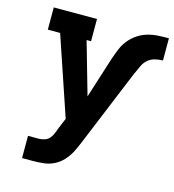

<svg xmlns="http://www.w3.org/2000/svg" viewBox="-109 -611 832 918"><g transform="rotate(15 307.0 -152.5)"><path d="M84 215V105H137Q152 105 166.5 100Q181 95 190.5 83.5Q200 72 205.5 58Q211 44 216 30L237 -20L105 -410H44V-520H258V-410H236L310 -151L375 -355Q384 -381 394 -405.5Q404 -430 421 -451Q438 -472 460.5 -487Q483 -502 508.5 -509.5Q534 -517 561 -518.5Q588 -520 614 -520V-410Q594 -410 574.5 -405Q555 -400 540 -387Q525 -374 516.5 -355.5Q508 -337 500 -319V-318H499L338 73Q333 85 327.5 97Q322 109 316 121Q303 145 284.5 165Q266 185 242 197Q218 209 191 212Q164 215 137 215Z"/></g></svg>

Font: Iosevka Etoile Extrabold
Style: Regular
Weight: 800
Designer: Belleve Invis
Foundry: Belleve Invis
Version: Version 22.1.2; ttfautohint (v1.8.4)